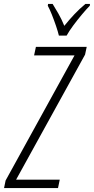

<svg xmlns="http://www.w3.org/2000/svg" viewBox="-62 -951 475 971"><path d="M-41.5 0 -33.7 -38.1 314.9 -670.9H110.4L119.6 -713.9H376.5L368.2 -674.8L19.5 -42.5H240.2L231.4 0ZM235.8 -771Q231.4 -790 221.4 -819.6Q211.4 -849.1 200 -877.7Q188.5 -906.2 179.7 -921.9L181.2 -931.2H204.1Q216.8 -911.1 233.4 -882.1Q250 -853 263.2 -820.3Q286.6 -849.6 313.7 -878.4Q340.8 -907.2 370.1 -931.2H393.1L392.1 -921.9Q374.5 -904.3 352.1 -877.4Q329.6 -850.6 308.6 -822.3Q287.6 -793.9 274.9 -771Z"/></svg>

Font: Open Sans Condensed Light
Style: Italic
Weight: 300
Width: 3
Italic angle: -12°
Designer: Monotype Design Team
Foundry: Monotype Imaging Inc.
Version: Version 3.000; ttfautohint (v1.8.4)